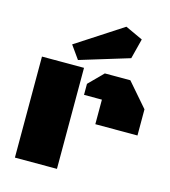

<svg xmlns="http://www.w3.org/2000/svg" viewBox="-114 -861 842 952"><g transform="rotate(15 307.5 -385.0)"><path d="M50.8 0V-518.6H266.6V0ZM393.1 -263.2V-389.2H301.3V-445.8L373.5 -518.6H504.4L609.4 -397.5V-263.2ZM227.5 -548.3 179.7 -615.7 417 -770 506.8 -728.5 480.5 -625.5Z"/></g></svg>

Font: Black Ops One
Style: Regular
Weight: 400
Designer: James Grieshaber, Eben Sorkin
Foundry: Sorkin Type Co.
Version: Version 1.004; ttfautohint (v1.8.4.7-5d5b)